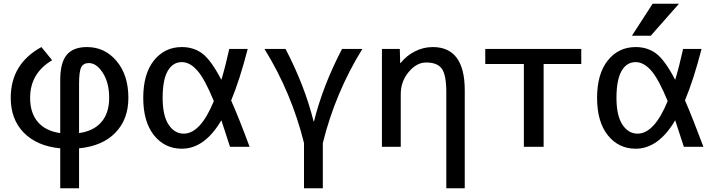

<svg xmlns="http://www.w3.org/2000/svg" viewBox="-20 -780 3804 1020"><path d="M257 -460Q140 -391 140 -260Q140 -180 181 -132Q222 -84 300 -73V-355Q300 -447 334.5 -488.5Q369 -530 442 -530Q537 -530 599.5 -455.5Q662 -381 662 -260Q662 -146 593 -75Q524 -4 400 8V220H300V8Q176 -4 106.5 -75Q37 -146 37 -260Q37 -441 200 -530ZM400 -73Q478 -84 519 -132Q560 -180 560 -260Q560 -340 526.5 -392.5Q493 -445 452 -445Q423 -445 411.5 -422.5Q400 -400 400 -335Z M1208 -246Q1249 -154 1306 0H1202Q1162 -124 1156 -141Q1067 10 946 10Q855 10 798 -61.5Q741 -133 741 -260Q741 -388 798 -459Q855 -530 946 -530Q1009 -530 1055 -495.5Q1101 -461 1156 -356Q1177 -425 1198 -520H1296Q1253 -354 1208 -246ZM1116 -243Q1068 -360 1028.5 -405Q989 -450 946 -450Q898 -450 871 -403Q844 -356 844 -260Q844 -166 875.5 -118Q907 -70 956 -70Q1045 -70 1116 -243Z M1648 -135Q1695 -324 1797 -520H1905Q1761 -287 1695 -20V220H1595V-20Q1529 -287 1385 -520H1497Q1599 -324 1646 -135Z M2104 -520 2106 -445H2108Q2140 -485 2185 -507.5Q2230 -530 2279 -530Q2449 -530 2449 -300V220H2351V-290Q2351 -381 2327.5 -414.5Q2304 -448 2244 -448Q2193 -448 2151 -397.5Q2109 -347 2109 -280V0H2009V-520Z M2868 -440V0H2763V-440H2558V-520H3068V-440Z M3447 -760H3587L3437 -590H3337ZM3619 -247Q3657 -160 3717 0H3613Q3573 -124 3567 -141Q3478 10 3357 10Q3266 10 3209 -61.5Q3152 -133 3152 -260Q3152 -388 3209 -459Q3266 -530 3357 -530Q3420 -530 3466 -495.5Q3512 -461 3567 -356Q3588 -425 3609 -520H3707Q3665 -357 3619 -247ZM3527 -243Q3479 -360 3439.5 -405Q3400 -450 3357 -450Q3309 -450 3282 -403Q3255 -356 3255 -260Q3255 -166 3286.5 -118Q3318 -70 3367 -70Q3456 -70 3527 -243Z"/></svg>

Font: Mplus 1p Medium
Style: Regular
Weight: 500
Version: Version 1.061